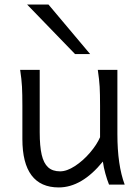

<svg xmlns="http://www.w3.org/2000/svg" viewBox="-20 -801 609 833"><path d="M426.3 -100.1Q335 12.2 234.9 12.2Q156.2 12.2 116.7 -40.5Q77.1 -93.3 77.1 -197.8V-341.8Q77.1 -393.1 75.4 -425Q73.7 -457 67.4 -498H152.3V-227.1Q152.3 -166.5 160.9 -129.6Q169.4 -92.8 188.7 -75.2Q208 -57.6 240.7 -57.6Q270 -57.6 305.2 -80.6Q340.3 -103.5 370.1 -138.2Q399.9 -172.9 414.1 -205.6V-341.8Q414.1 -394 412.4 -424.8Q410.6 -455.6 404.3 -498H489.3V-219.7Q489.3 -84.5 521 0H453.1Q444.8 -20.5 437.3 -47.4Q429.7 -74.2 426.3 -100.1ZM190.4 -781.2 371.1 -566.4H305.7L97.7 -781.2Z"/></svg>

Font: Lesson One Light
Style: Regular
Weight: 300
Designer: But Ko, Victor Gaultney, Annie Olsen, Julie Remington, Don Collingsworth, Eric Hays, Becca Hirsbrunner
Version: Version 1.100